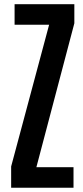

<svg xmlns="http://www.w3.org/2000/svg" viewBox="-20 -879 389 899"><path d="M32.2 0V-99.6L210 -763.2H48.3V-859.4H328.1V-770L150.4 -96.2H324.2V0Z"/></svg>

Font: Antonio SemiBold
Style: Regular
Weight: 600
Designer: Vernon Adams
Foundry: Vernon Adams
Version: Version 1.002